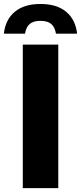

<svg xmlns="http://www.w3.org/2000/svg" viewBox="-63 -970 418 990"><path d="M54.5 0V-740H237.5V0ZM145.5 -949.5Q230 -949.5 278.2 -909.2Q326.5 -869 334.5 -796.5H225.5Q220 -830.5 201 -846.5Q182 -862.5 145.5 -862.5Q109.5 -862.5 90.5 -846.5Q71.5 -830.5 66 -796.5H-43Q-35 -869 13.2 -909.2Q61.5 -949.5 145.5 -949.5Z"/></svg>

Font: Encode Sans Semi Condensed ExBd
Style: Regular
Weight: 800
Width: 4
Designer: Multiple Designers
Foundry: Impallari Type
Version: Version 2.000